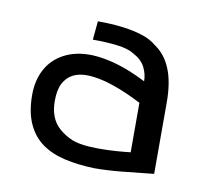

<svg xmlns="http://www.w3.org/2000/svg" viewBox="-49 -762 468 436"><g transform="rotate(10 185.0 -544.0)"><path d="M330 -390Q330 -407 330 -423.5Q330 -440 330 -456.5Q330 -473 330 -489.5Q330 -506 330 -522.5Q330 -539 330 -555Q330 -601 317.5 -631.5Q305 -662 281 -678Q267 -690 246 -696.5Q225 -703 200 -706Q175 -709 144 -709L140 -666Q171 -666 196.5 -663Q222 -660 236 -651Q255 -641 263 -625.5Q271 -610 271 -593Q234 -612 202.5 -621Q171 -630 145 -631Q107 -632 80 -617.5Q53 -603 39.5 -577.5Q26 -552 26 -519Q26 -479 38.5 -452Q51 -425 73 -409.5Q95 -394 126 -387Q157 -380 194 -379Q224 -379 258.5 -382.5Q293 -386 330 -390ZM269 -543V-429Q269 -429 254.5 -427.5Q240 -426 217.5 -425Q195 -424 172.5 -425.5Q150 -427 134 -433Q116 -441 103.5 -452Q91 -463 85 -478.5Q79 -494 79 -514Q79 -540 87 -555Q95 -570 108.5 -577Q122 -584 140 -584Q167 -584 201 -572.5Q235 -561 269 -543Z"/></g></svg>

Font: AdventPro_ExpandedRegular
Style: ExpandedRegular
Weight: 400
Width: 7
Designer: VivaRado, Andreas Kalpakidis
Foundry: VivaRado, Andreas Kalpakidis
Version: Version 3.000